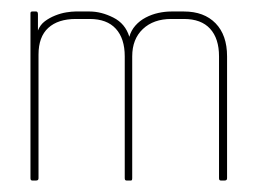

<svg xmlns="http://www.w3.org/2000/svg" viewBox="-20 -314 450 334"><path d="M371 0H364Q361 0 361 -4V-216Q361 -247 345.5 -264Q330 -281 300 -281H278Q247 -281 228.5 -263.5Q210 -246 210 -216V-4Q210 0 208 0H200Q197 0 197 -4V-216Q197 -247 181.5 -264Q166 -281 136 -281H112Q81 -281 64 -265.5Q47 -250 47 -219V-4Q47 0 43 0H36Q33 0 33 -4V-291Q33 -294 36 -294H43Q46 -294 46 -289V-261Q50 -271 58 -277Q66 -283 76 -287Q86 -291 95.5 -292.5Q105 -294 111 -294H136Q156 -294 177 -283.5Q198 -273 205 -250Q208 -261 215.5 -269.5Q223 -278 233.5 -283.5Q244 -289 255.5 -291.5Q267 -294 278 -294H300Q335 -294 355 -273.5Q375 -253 375 -216V-4Q375 0 371 0Z"/></svg>

Font: Chathura Thin
Style: Regular
Weight: 250
Designer: Appaji Ambarisha Darbha
Foundry: Aditya Fonts
Version: Version 1.002 2016